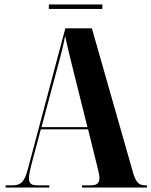

<svg xmlns="http://www.w3.org/2000/svg" viewBox="-20 -841 679 861"><path d="M199 -801H439V-821H199ZM5 0H201V-10H145C120 -10 110 -19 110 -42C110 -57 115 -81 123 -111L163 -261H375L416 -95C420 -77 426 -58 426 -44C426 -23 418 -10 389 -10H348V0H639V-10H631C602 -10 589 -24 576 -69L392 -714H273L105 -83C90 -27 75 -10 37 -10H5ZM166 -271 246 -569C256 -605 264 -638 272 -680C281 -636 290 -601 300 -560L372 -271Z"/></svg>

Font: Noto Serif Display Condensed Extra
Style: Regular
Weight: 800
Width: 3
Designer: Monotype Design Team
Foundry: Monotype Imaging Inc.
Version: Version 1.900